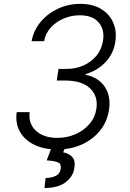

<svg xmlns="http://www.w3.org/2000/svg" viewBox="-20 -757 669 985"><path d="M273.1 9.9Q205.3 9.9 155.7 -14.4Q106.2 -38.7 82 -81.9Q57.9 -125 65.7 -181.8H132.1Q125 -122.5 164.4 -86.1Q203.8 -49.7 274.1 -49.7Q323.9 -49.7 366.8 -68.4Q409.8 -87 438.7 -120.6Q467.7 -154.1 474.4 -198.5Q484.4 -262.4 442.6 -303.1Q400.9 -343.8 314.3 -343.8H271L280.2 -403.4H321Q368.3 -403.4 408 -421Q447.8 -438.6 474.4 -470.7Q501.1 -502.8 508.2 -546.5Q517.8 -604.8 486.3 -641.7Q454.9 -678.6 389.2 -678.6Q346.9 -678.6 307.7 -662.3Q268.5 -646 240.9 -616.1Q213.4 -586.3 206.3 -545.5H142Q152.7 -602.3 189.1 -645.4Q225.5 -688.6 278.6 -712.9Q331.7 -737.2 391.7 -737.2Q456.3 -737.2 499.6 -710.4Q543 -683.6 561.6 -639Q580.3 -594.5 571.4 -541.5Q561.8 -480.5 520.6 -437.5Q479.4 -394.5 419.4 -376.8V-373.2Q487.2 -359.4 518.8 -309.7Q550.4 -259.9 538.7 -190.7Q529.1 -130.7 492.2 -85.6Q455.3 -40.5 398.8 -15.3Q342.3 9.9 273.1 9.9ZM245.7 -2.8H315.3L304 24.5Q329.2 28.4 348.9 46.5Q368.6 64.6 360.8 108Q353.7 150.9 315 179.2Q276.3 207.4 208.1 207.4L214.1 156.2Q243.6 155.9 265.4 145.6Q287.3 135.3 291.2 110.4Q295.8 84.9 278.8 76.7Q261.7 68.5 219.5 65.7Z"/></svg>

Font: Inter UI Light
Style: Italic
Weight: 300
Italic angle: 9.39999°
Designer: Rasmus Andersson
Foundry: rsms
Version: 3.2;8d6f07862